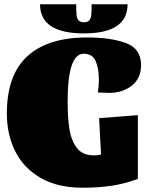

<svg xmlns="http://www.w3.org/2000/svg" viewBox="-20 -855 684 897"><path d="M12 0ZM296 -381Q296 -304 304.5 -251Q313 -198 339.5 -163.5Q366 -129 419 -129Q439 -129 452 -134L443 -303L624 -317V-19Q561 4 500.5 13Q440 22 366 22Q249 22 169.5 -24Q90 -70 51 -148.5Q12 -227 12 -325Q12 -504 107.5 -592Q203 -680 387 -680Q497 -680 568 -654Q639 -628 639 -551Q639 -489 596 -455Q553 -421 489 -421Q473 -421 437 -423Q442 -452 442 -480Q442 -535 427 -569.5Q412 -604 371 -604Q296 -604 296 -381ZM372 -699Q167 -699 167 -835H336Q336 -801 337.5 -785.5Q339 -770 346.5 -760.5Q354 -751 372 -751Q390 -751 397.5 -760.5Q405 -770 406.5 -785.5Q408 -801 408 -835H576Q576 -699 372 -699Z"/></svg>

Font: Sansita Black
Style: Regular
Weight: 900
Designer: Pablo Cosgaya
Foundry: Omnibus-Type
Version: Version 1.006; ttfautohint (v1.5)